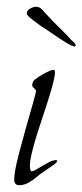

<svg xmlns="http://www.w3.org/2000/svg" viewBox="-20 -539 243 566"><path d="M37 7Q22 7 22 -9Q22 -26 28 -53.5Q34 -81 42 -109Q50 -137 54 -153Q55 -157 60 -174.5Q65 -192 71 -213Q77 -234 81.5 -250.5Q86 -267 86 -270Q86 -275 80.5 -279Q75 -283 75 -288Q75 -291 76 -294Q77 -297 78 -299Q81 -304 93 -312Q105 -320 118.5 -326.5Q132 -333 137 -333Q140 -333 141 -332Q142 -330 142 -325Q142 -316 137.5 -298Q133 -280 126.5 -258.5Q120 -237 114 -219Q108 -201 105 -192Q100 -177 91 -149Q82 -121 75 -93Q68 -65 68 -49Q68 -47 69 -40.5Q70 -34 74 -34Q79 -34 92.5 -42.5Q106 -51 121 -59Q136 -67 144 -67Q148 -67 149 -65Q149 -61 136 -51.5Q123 -42 108.5 -32.5Q94 -23 89 -18Q79 -9 65 -1Q51 7 37 7ZM200 -402Q194 -402 175.5 -413Q157 -424 136.5 -438.5Q116 -453 101 -462Q92 -469 75.5 -481Q59 -493 59 -500Q59 -508 68.5 -513.5Q78 -519 85 -519Q94 -519 100 -514.5Q106 -510 111 -503Q120 -493 135.5 -477Q151 -461 166.5 -446Q182 -431 190 -421Q193 -419 198 -414Q203 -409 203 -404Q203 -402 200 -402Z"/></svg>

Font: Moon Dance
Style: Regular
Weight: 400
Designer: Robert E. Leuschke
Foundry: Robert E. Leuschke
Version: Version 1.010; ttfautohint (v1.8.3)